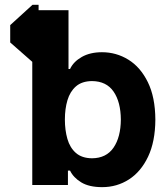

<svg xmlns="http://www.w3.org/2000/svg" viewBox="-20 -770 676 799"><path d="M115.2 -750H140.6V-727.5H265.1V-482.9H271.5Q285.6 -513.2 320.3 -533Q355 -552.7 404.3 -552.7Q463.9 -552.7 514.2 -521.7Q564.5 -490.7 595.2 -428.2Q626 -365.7 626.5 -272Q626 -180.7 596.2 -117.9Q566.4 -55.2 516.4 -23.2Q466.3 8.8 405.3 8.8Q350.6 8.8 317.9 -11.2Q285.2 -31.2 271.5 -60.1H262.7V0H114.3V-512.7L22.5 -593.3V-665.5ZM482.9 -272.5Q482.4 -345.7 452.6 -388.9Q422.9 -432.1 362.8 -432.6Q320.8 -432.1 296.1 -410.6Q271.5 -389.2 260.7 -353Q250 -316.9 250 -272.5Q250 -228.5 260.5 -191.9Q271 -155.3 295.9 -133.5Q320.8 -111.8 362.8 -111.3Q422.4 -111.8 452.4 -155.5Q482.4 -199.2 482.9 -272.5Z"/></svg>

Font: Inter Tight
Style: Bold
Weight: 700
Designer: Rasmus Andersson
Foundry: rsms
Version: Version 3.004; ttfautohint (v1.8.4.7-5d5b)